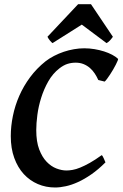

<svg xmlns="http://www.w3.org/2000/svg" viewBox="-20 -853 566 887"><path d="M525.4 -581.1Q526.4 -579.6 523.4 -572.3Q520.5 -564.9 515.1 -554.4Q509.8 -543.9 502.7 -531.7Q495.6 -519.5 488.3 -508.5Q481 -497.6 474.4 -488.5Q467.8 -479.5 463.4 -476.1L434.1 -483.4Q427.2 -499 417.7 -513.4Q408.2 -527.8 395.3 -539.1Q382.3 -550.3 366 -556.9Q349.6 -563.5 329.6 -563.5Q310.1 -563.5 292 -557.9Q273.9 -552.2 254.4 -537.1Q223.6 -513.2 203.1 -477.1Q182.6 -440.9 170.2 -401.1Q157.7 -361.3 152.6 -322Q147.5 -282.7 147.5 -252Q147.5 -198.7 161.1 -162.8Q174.8 -127 195.6 -105.5Q216.3 -84 240.7 -74.7Q265.1 -65.4 287.1 -65.4Q299.3 -65.4 315.2 -68.1Q331.1 -70.8 350.8 -78.9Q370.6 -86.9 395 -100.6Q419.4 -114.3 449.7 -136.2Q452.1 -135.3 454.8 -130.4Q457.5 -125.5 460 -119.9Q462.4 -114.3 464.4 -109.4Q466.3 -104.5 467.3 -103Q434.1 -69.8 402.1 -47.6Q370.1 -25.4 340.6 -12Q311 1.5 284.2 7.3Q257.3 13.2 234.4 13.2Q191.9 13.2 154.8 -2.7Q117.7 -18.6 89.8 -48.8Q62 -79.1 45.9 -123.3Q29.8 -167.5 29.8 -224.1Q29.8 -270 39.6 -317.6Q49.3 -365.2 69.1 -410.4Q88.9 -455.6 119.1 -496.3Q149.4 -537.1 190.4 -569.8Q208 -583.5 229.7 -594.7Q251.5 -606 274.7 -613.8Q297.9 -621.6 322 -625.7Q346.2 -629.9 369.1 -629.9Q393.1 -629.9 416.5 -626Q439.9 -622.1 460.7 -615.5Q481.4 -608.9 498 -600.1Q514.6 -591.3 525.4 -581.1ZM501.5 -683.1Q494.6 -673.3 487.3 -665.5Q480 -657.7 472.2 -653.8L357.9 -739.3L222.7 -653.8Q218.3 -656.7 211.2 -665Q204.1 -673.3 199.2 -683.1L340.8 -833.5H400.4Z"/></svg>

Font: Gentium Basic
Style: Bold Italic
Weight: 700
Italic angle: -8°
Designer: J. Victor Gaultney and Annie Olsen
Foundry: SIL International
Version: Version 1.102; 2013; Maintenance release